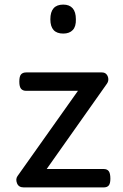

<svg xmlns="http://www.w3.org/2000/svg" viewBox="-20 -815 535 835"><path d="M83 0Q61 0 54 -18Q47 -36 56 -49L319 -420H94Q79 -420 71.5 -429Q64 -438 64 -460Q64 -483 71.5 -491.5Q79 -500 94 -500H423Q436 -500 443 -492Q450 -484 451 -472.5Q452 -461 445 -451L183 -80H431Q446 -80 453 -70.5Q460 -61 460 -38Q460 -17 453 -8.5Q446 0 431 0ZM255 -669Q227 -669 213 -684.5Q199 -700 199 -731Q199 -763 213 -779Q227 -795 255 -795Q282 -795 296 -779Q310 -763 310 -731Q311 -700 296.5 -684.5Q282 -669 255 -669Z"/></svg>

Font: Playwrite GB S
Style: Regular
Weight: 400
Designer: Veronika Burian, José Scaglione
Foundry: TypeTogether
Version: Version 1.000